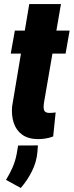

<svg xmlns="http://www.w3.org/2000/svg" viewBox="-20 -680 365 952"><path d="M325.2 -528.3 305.2 -414.1H33.2L53.7 -528.3ZM125 -659.7H282.2L198.2 -171.4Q196.3 -158.7 196.3 -147.2Q196.3 -135.7 201.7 -128.4Q207 -121.1 222.7 -120.1Q231 -119.6 239.5 -120.6Q248 -121.6 255.9 -122.6L243.7 -3.4Q225.1 3.9 205.8 6.8Q186.5 9.8 166 9.8Q118.7 8.8 89.4 -12.7Q60.1 -34.2 48.1 -70.8Q36.1 -107.4 40 -151.9ZM168 41 165.5 74.2Q161.1 123.5 138.4 168.9Q115.7 214.4 83 252L9.8 211.9Q28.8 181.2 42.2 150.4Q55.7 119.6 62.5 84.5L69.8 41.5Z"/></svg>

Font: Roboto Condensed Black
Style: Italic
Weight: 900
Italic angle: -12°
Designer: Christian Robertson
Foundry: Google
Version: Version 3.008; 2023